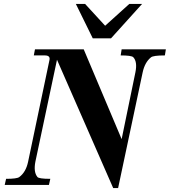

<svg xmlns="http://www.w3.org/2000/svg" viewBox="-20 -941 864 977"><path d="M824 -690 819 -659Q759 -659 748 -649Q717 -624 706 -573L581 16H556L270 -637L160 -118Q150 -66 170 -41Q176 -31 236 -31L229 0H4L11 -31Q66 -31 78 -40Q112 -65 123 -118L232 -637Q236 -659 208 -659H152L158 -690H406L599 -233L669 -573Q680 -627 658 -650Q649 -659 594 -659L599 -690ZM366 -921H413L515 -810L638 -921H703L545 -746H452Z"/></svg>

Font: GFS Didot
Style: Bold Italic
Weight: 700
Italic angle: -12°
Designer: Designed by Takis Katsoulidis and George D. Matthiopoulos.
Foundry: Designed by Takis Katsoulidis and George D. Matthiopoulos.
Version: Version 1.0